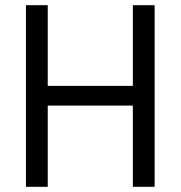

<svg xmlns="http://www.w3.org/2000/svg" viewBox="-20 -720 696 740"><path d="M80 0H164V-313H492V0H576V-700H492V-389H164V-700H80Z"/></svg>

Font: Meta Space
Style: Regular
Weight: 400
Designer: Meta Pool / Florian Karsten
Foundry: Meta Pool / Florian Karsten
Version: Version 2.000;Glyphs 3.1.1 (3137)